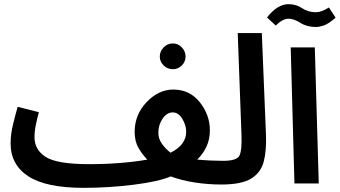

<svg xmlns="http://www.w3.org/2000/svg" viewBox="-20 -883 1635 924"><path d="M1045 5Q1077 5 1094.5 -12Q1112 -29 1112 -54Q1112 -77 1098 -93Q1084 -109 1054 -109Q1027 -109 994.5 -110.5Q962 -112 929 -115Q957 -142 973.5 -177Q990 -212 990 -256Q990 -330 941.5 -391Q893 -452 814 -452Q743 -452 685.5 -391.5Q628 -331 628 -248Q628 -203 646.5 -171Q665 -139 689 -115Q635 -105 561.5 -99Q488 -93 408 -93L382 21Q503 21 623 6Q743 -9 802 -34Q852 -15 916 -5Q980 5 1045 5ZM742 -244Q742 -282 762.5 -312Q783 -342 811 -342Q839 -342 857.5 -311Q876 -280 876 -249Q876 -186 801 -148Q776 -167 759 -191.5Q742 -216 742 -244ZM382 21 428 -11 408 -93Q255 -93 200.5 -127.5Q146 -162 146 -223Q146 -251 153 -284.5Q160 -318 167 -343L65 -369Q54 -331 42.5 -283.5Q31 -236 31 -193Q31 -90 116.5 -34.5Q202 21 382 21ZM812 -550Q837 -550 855 -568Q873 -586 873 -611Q873 -636 855 -655Q837 -674 812 -674Q786 -674 767.5 -655Q749 -636 749 -611Q749 -586 767.5 -568Q786 -550 812 -550Z M1045 5Q1143 5 1189.5 -24Q1236 -53 1249.5 -106.5Q1263 -160 1260 -235L1240 -724H1124L1142 -238Q1145 -160 1132.5 -134.5Q1120 -109 1054 -109Z M1397 0 1379 -655H1495L1514 0ZM1501 -753Q1516 -753 1538.5 -760.5Q1561 -768 1595 -798L1563 -847Q1526 -824 1501 -824Q1463 -824 1434 -843.5Q1405 -863 1369 -863Q1315 -863 1265 -799L1307 -760Q1340 -793 1369 -793Q1394 -793 1425.5 -773Q1457 -753 1501 -753Z"/></svg>

Font: Noto Sans Arabic UI SemiCondensed Semi
Style: Regular
Weight: 600
Width: 4
Designer: Nadine Chahine - Monotype Design Team
Foundry: Monotype Imaging Inc.
Version: Version 1.900